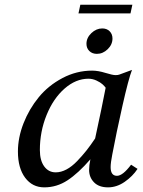

<svg xmlns="http://www.w3.org/2000/svg" viewBox="-20 -789 606 811"><path d="M361.8 -116.2Q310.5 -57.1 265.1 -27.3Q219.7 2.4 167 2.4Q116.7 2.4 86.2 -38.3Q55.7 -79.1 55.7 -148.9Q55.7 -207.5 79.3 -268.1Q103 -328.6 143.6 -378.2Q184.1 -427.7 243.7 -459.2Q303.2 -490.7 369.1 -490.7Q394.5 -490.7 425 -481.2Q455.6 -471.7 468.3 -471.7Q478.5 -471.7 484.4 -474.1L537.6 -493.7Q522.9 -456.1 497.3 -342.5Q471.7 -229 454.1 -135.7Q447.3 -101.6 447.3 -83Q447.3 -46.4 474.1 -46.4Q498.5 -46.4 533.7 -93.3L561 -75.7Q540.5 -44.4 506.8 -21Q473.1 2.4 436.5 2.4Q397.9 2.4 377.2 -18.8Q356.4 -40 356.4 -71.3Q356.4 -90.8 361.8 -116.2ZM381.8 -204.1Q411.6 -341.3 426.3 -418.5Q420.9 -425.8 412.6 -433.3Q404.3 -440.9 387.7 -448.7Q371.1 -456.5 353.5 -456.5Q300.3 -456.5 252.7 -414.8Q205.1 -373 176.8 -303.2Q148.4 -233.4 148.4 -155.3Q148.4 -111.3 166.7 -86.2Q185.1 -61 215.3 -61Q237.8 -61 260.7 -73.2Q283.7 -85.4 305.9 -108.6Q328.1 -131.8 345 -153.1Q361.8 -174.3 381.8 -204.1ZM412.1 -668.9Q431.2 -668.9 443.1 -657Q455.1 -645 455.1 -626.5Q455.1 -600.6 434.8 -581.1Q414.6 -561.5 389.2 -561.5Q369.6 -561.5 357.4 -573.5Q345.2 -585.4 345.2 -604Q345.2 -629.4 366 -649.2Q386.7 -668.9 412.1 -668.9ZM539.1 -769 531.2 -732.4H311.5L319.3 -769Z"/></svg>

Font: Flanker
Style: Italic
Weight: 400
Italic angle: -12°
Designer: Flanker
Version: Version 2.027